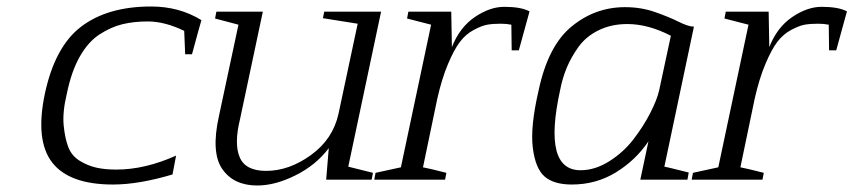

<svg xmlns="http://www.w3.org/2000/svg" viewBox="-20 -553 2627 591"><path d="M338 -31Q426 -31 522 -74L511 -16Q407 15 328 15Q193 15 140.5 -53Q88 -121 118 -264Q149 -410 230.5 -471.5Q312 -533 445 -533Q532 -533 600 -491Q597 -482 571 -386H550L547 -458Q487 -487 435 -487Q392 -487 357 -478.5Q322 -470 287 -447.5Q252 -425 226 -379.5Q200 -334 186 -266Q172 -208 176 -167Q180 -126 190.5 -99.5Q201 -73 225.5 -58Q250 -43 276.5 -37Q303 -31 338 -31Z M1081 -480 974 -497 978 -517H1153L1052 -40L1128 -21L1124 0H984L992 -97Q953 -45 890 -13.5Q827 18 772 18Q699 18 664 -33Q629 -84 654 -196L714 -477L642 -496L646 -517H789L719 -187Q700 -110 718 -68.5Q736 -27 799 -27Q870 -27 937.5 -76Q1005 -125 1022 -203Z M1307 -477 1233 -496 1237 -517H1369L1371 -408Q1395 -469 1441.5 -500.5Q1488 -532 1532 -532Q1584 -532 1610 -518L1577 -398H1555L1554 -477Q1539 -480 1521 -480Q1497 -480 1480 -477Q1463 -474 1438.5 -461Q1414 -448 1396 -424.5Q1378 -401 1359 -356Q1340 -311 1326 -249L1282 -38Q1311 -32 1332 -26.5Q1353 -21 1354 -21L1350 0H1132L1136 -21L1214 -38Z M2009 -275 2045 -443Q1975 -479 1911 -479Q1862 -479 1823 -460Q1784 -441 1761 -409Q1738 -377 1724.5 -344.5Q1711 -312 1704 -275Q1650 -29 1767 -29Q1812 -29 1856 -57Q1900 -85 1930.5 -125Q1961 -165 1981.5 -205Q2002 -245 2009 -275ZM2116 -471 2025 -40Q2036 -38 2061.5 -31.5Q2087 -25 2100 -22L2096 0H1951L1976 -118Q1937 -60 1876 -22.5Q1815 15 1740 15Q1685 15 1656.5 -9.5Q1628 -34 1620 -98.5Q1612 -163 1638 -275Q1667 -412 1739.5 -471.5Q1812 -531 1904 -531Q1953 -531 1996 -516Q2039 -501 2069 -486Q2099 -471 2116 -471Z M2284 -477 2210 -496 2214 -517H2346L2348 -408Q2372 -469 2418.5 -500.5Q2465 -532 2509 -532Q2561 -532 2587 -518L2554 -398H2532L2531 -477Q2516 -480 2498 -480Q2474 -480 2457 -477Q2440 -474 2415.5 -461Q2391 -448 2373 -424.5Q2355 -401 2336 -356Q2317 -311 2303 -249L2259 -38Q2288 -32 2309 -26.5Q2330 -21 2331 -21L2327 0H2109L2113 -21L2191 -38Z"/></svg>

Font: Afta serif
Style: Italic
Weight: 400
Italic angle: -12°
Designer: parq.ink
Foundry: Oriol Esparraguera Font
Version: Version 1.000